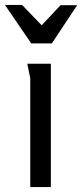

<svg xmlns="http://www.w3.org/2000/svg" viewBox="-38 -754 331 774"><path d="M130 -652 51 -734H-18L88 -579H171L273 -733H206ZM84 -438V0H167V-497H72C73 -491 84 -440 84 -438Z"/></svg>

Font: Rosario
Style: Regular
Weight: 400
Designer: Hector Gatti
Foundry: Omnibus Type
Version: Version 1.100